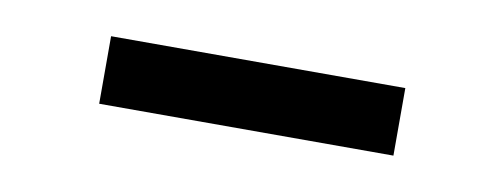

<svg xmlns="http://www.w3.org/2000/svg" viewBox="-26 -396 515 196"><g transform="rotate(10 232.0 -298.0)"><path d="M79 -263V-333H384V-263Z"/></g></svg>

Font: Maven Pro VF Beta
Style: Regular
Weight: 400
Designer: Joe Prince
Foundry: Joe Prince
Version: Version 2.002